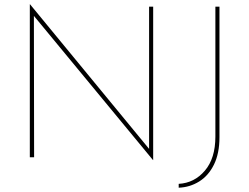

<svg xmlns="http://www.w3.org/2000/svg" viewBox="-20 -733 1162 895"><path d="M693 13 138 -659 139 0H119V-713H120L675 -39V-702H694V13ZM1003 -93Q1003 -18 977.5 34Q952 86 908.5 113Q865 140 813 142V124Q886 120 935 62.5Q984 5 984 -96V-702H1003Z"/></svg>

Font: Synthetic Thin
Style: Regular
Weight: 100
Designer: Santiago Orozco
Foundry: Typemade
Version: Version 2.000; ttfautohint (v1.8.4.7-5d5b)